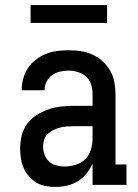

<svg xmlns="http://www.w3.org/2000/svg" viewBox="-20 -725 540 753"><path d="M197 8Q178 8 158.5 4.5Q139 1 122.5 -9Q106 -19 93 -34Q80 -49 72.5 -66.5Q65 -84 62 -103.5Q59 -123 59 -142Q59 -168 65 -193Q71 -218 86 -238.5Q101 -259 122.5 -273Q144 -287 168 -295.5Q192 -304 217.5 -307Q243 -310 268 -310H343V-355Q343 -374 337.5 -392.5Q332 -411 318 -424Q304 -437 285.5 -442.5Q267 -448 249 -448Q231 -448 214.5 -444Q198 -440 184 -430Q170 -420 162.5 -404.5Q155 -389 155 -371H65V-372Q65 -394 71 -416.5Q77 -439 89.5 -458Q102 -477 120.5 -491Q139 -505 160 -513.5Q181 -522 203.5 -525Q226 -528 249 -528Q273 -528 296.5 -524.5Q320 -521 342 -511Q364 -501 382 -485Q400 -469 412 -448Q424 -427 428.5 -403Q433 -379 433 -355V-80H476V0H343V-83Q334 -62 319 -44Q304 -26 284.5 -14Q265 -2 242.5 3Q220 8 197 8ZM232 -72Q254 -72 276 -78.5Q298 -85 313.5 -100Q329 -115 336 -136.5Q343 -158 343 -180V-230H268Q255 -230 241.5 -229Q228 -228 215 -224.5Q202 -221 189.5 -215Q177 -209 167.5 -200Q158 -191 153.5 -178Q149 -165 149 -151Q149 -135 154.5 -119Q160 -103 172 -92Q184 -81 200 -76.5Q216 -72 232 -72ZM400 -635H100V-705H400Z"/></svg>

Font: Iosevka Curly Slab Medium
Style: Regular
Weight: 500
Monospace: yes
Designer: Belleve Invis
Foundry: Belleve Invis
Version: Version 22.1.2; ttfautohint (v1.8.4)